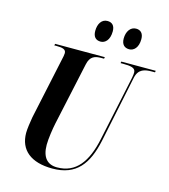

<svg xmlns="http://www.w3.org/2000/svg" viewBox="-133 -1032 1010 1147"><g transform="rotate(15 372.0 -458.5)"><path d="M557 -797C584 -797 612 -820 612 -874C612 -911 593 -927 566 -927C531 -927 509 -894 509 -851C509 -814 528 -797 557 -797ZM380 -797C407 -797 435 -820 435 -875C435 -911 417 -927 389 -927C353 -927 333 -894 333 -851C333 -814 351 -797 380 -797ZM298 10C446 10 510 -78 542 -227L628 -640C640 -697 680 -704 723 -704H742L744 -714H531L529 -704H545C590 -704 622 -700 622 -671C622 -664 621 -650 618 -637L533 -236C502 -89 440 -4 323 -4C264 -4 229 -40 229 -119C229 -157 239 -221 246 -254L330 -642C341 -696 372 -704 411 -704H427L429 -714H122L119 -704H133C169 -704 192 -699 192 -675C192 -665 189 -651 184 -629L104 -255C99 -226 92 -181 92 -156C92 -50 165 10 298 10Z"/></g></svg>

Font: Noto Serif Display Condensed
Style: Bold Italic
Weight: 700
Width: 3
Italic angle: -12°
Designer: Monotype Design Team
Foundry: Monotype Imaging Inc.
Version: Version 2.009